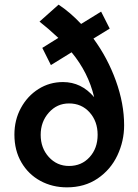

<svg xmlns="http://www.w3.org/2000/svg" viewBox="-20 -795 595 826"><path d="M514 -256Q514 -188 485 -126.5Q456 -65 400 -27Q344 11 268 11Q205 11 153.5 -17Q102 -45 72 -96.5Q42 -148 42 -216Q42 -279 70 -330.5Q98 -382 145.5 -412Q193 -442 251 -442Q330 -442 385 -377Q360 -483 288 -570L199 -515L162 -589L231 -632Q186 -674 150 -702L232 -775Q282 -742 329 -692L415 -745L452 -672L382 -629Q443 -546 478.5 -447.5Q514 -349 514 -256ZM400 -215Q400 -273 365.5 -311.5Q331 -350 277 -350Q225 -350 190 -310.5Q155 -271 155 -215Q155 -158 190 -119.5Q225 -81 277 -81Q331 -81 365.5 -119Q400 -157 400 -215Z"/></svg>

Font: Josefin Sans SemiBold
Style: Regular
Weight: 600
Designer: Santiago Orozco
Foundry: Typemade
Version: Version 2.000